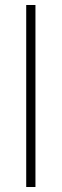

<svg xmlns="http://www.w3.org/2000/svg" viewBox="-20 -749 247 769"><path d="M85 0V-729H122V0Z"/></svg>

Font: Mona Sans ExtraLight
Style: Regular
Weight: 200
Designer: Deni Anggara
Foundry: GitHub
Version: Version 2.000